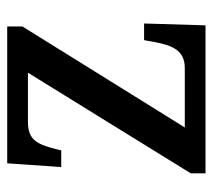

<svg xmlns="http://www.w3.org/2000/svg" viewBox="-48 -528 576 519"><g transform="rotate(-90 239.5 -268.0)"><path d="M31 0H431L436 -166H391L386 -139C377 -88 362 -56 316 -56H155L428 -495V-536H58L48 -390H93L96 -402C109 -455 121 -480 170 -480H303L31 -40Z"/></g></svg>

Font: Noto Serif Devanagari SemiCondensed Medium
Style: Regular
Weight: 500
Width: 4
Designer: Universal Thirst, Indian Type Foundry and the Monotype Design Team
Foundry: Monotype Imaging Inc.
Version: Version 2.004